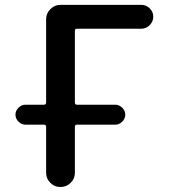

<svg xmlns="http://www.w3.org/2000/svg" viewBox="-20 -750 686 770"><path d="M546.9 -730.5Q566.4 -730.5 580.6 -716.3Q594.7 -702.1 594.7 -683.1Q594.7 -664.1 580.6 -649.4Q566.4 -634.8 546.9 -634.8H288.1Q280.3 -634.8 280.3 -626V-338.9Q280.3 -330.1 288.1 -330.1H442.4Q458 -330.1 470.2 -317.9Q482.4 -305.7 482.4 -290Q482.4 -274.4 470.2 -262.2Q458 -250 442.4 -250H288.1Q280.3 -250 280.3 -241.2V-56.6Q280.3 -33.2 263.2 -16.6Q246.1 0 222.7 0H221.7Q198.2 0 181.6 -17.1Q165 -34.2 165 -56.6V-241.2Q165 -250 156.2 -250H82Q66.4 -250 54.2 -262.2Q42 -274.4 42 -290Q42 -305.7 54.2 -317.9Q66.4 -330.1 82 -330.1H156.2Q165 -330.1 165 -338.9V-672.9Q165 -696.3 182.1 -713.4Q199.2 -730.5 221.7 -730.5Z"/></svg>

Font: Rounded Mgen+ 2p medium
Style: Regular
Weight: 500
Designer: [Source Han Sans]
Ryoko NISHIZUKA  (kana & ideographs); Paul D. Hunt (Latin, Greek & Cyrillic); Wenlong ZHANG  (bopomofo
Version: Version 1.059.20150602